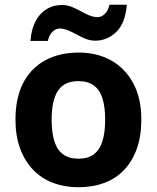

<svg xmlns="http://www.w3.org/2000/svg" viewBox="-20 -777 659 807"><path d="M574 -274Q574 -205.6 555.5 -153.1Q536.9 -100.5 502.5 -63.7Q468 -27 419 -8.5Q370 10 308.4 10Q251.2 10 202.6 -8.5Q154 -27 119 -63.5Q84 -100 64.5 -153Q45 -206 45 -274.2Q45 -364.7 77 -427.3Q109.1 -489.9 168.9 -522.9Q228.7 -556 311 -556Q388.4 -556 447.2 -523Q506 -490 540 -427.3Q574 -364.7 574 -274ZM197 -273.8Q197 -220 208.5 -183.5Q220 -147 245 -128.5Q270 -110 310 -110Q350 -110 374.5 -128.5Q399 -147 410.5 -183.5Q422 -220 422 -273.6Q422 -328 410.5 -364Q399 -400 374 -418Q349.1 -436 309.3 -436Q250 -436 223.5 -395.5Q197 -355 197 -273.8ZM108 -605Q111 -644 122.5 -672.5Q134 -701 152 -719.5Q170 -738 192.5 -747Q215 -756 241 -756Q261 -756 280.5 -748.5Q300 -741 318.5 -730.5Q337 -720 355 -712.5Q373 -705 391 -705Q406 -705 420 -718Q434 -731 440 -757H513Q507 -680 469 -643Q431 -606 380 -606Q360 -606 341 -613.5Q322 -621 303 -631.5Q284 -642 266 -649.5Q248 -657 230 -657Q215 -657 201 -644Q187 -631 181 -605Z"/></svg>

Font: Noto Sans Devanagari
Style: Regular
Weight: 400
Designer: Jelle Bosma - Monotype Design Team
Foundry: Monotype Imaging Inc.
Version: Version 2.003